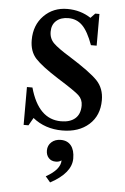

<svg xmlns="http://www.w3.org/2000/svg" viewBox="-55 -580 564 869"><g transform="rotate(5 227.0 -145.5)"><path d="M106 -35 86 0H64V-172H89Q128 -31 231 -31Q272 -31 295 -51Q318 -71 318 -110Q318 -138 298.5 -156Q279 -174 202 -222Q125 -271 96 -302.5Q67 -334 67 -386Q67 -454 109.5 -497Q152 -540 216 -540Q276 -540 323 -509L343 -530H362V-386H336Q314 -447 288 -473Q262 -499 224 -499Q190 -499 169.5 -481Q149 -463 149 -431Q149 -400 169.5 -379.5Q190 -359 247 -324Q341 -265 374 -230.5Q407 -196 407 -142Q407 -72 361 -31Q315 10 240 10Q162 10 106 -35ZM206 249 184 223Q249 187 249 145Q239 153 223 153Q203 153 191 140Q179 127 179 106Q179 83 195.5 68Q212 53 238 53Q268 53 284.5 73.5Q301 94 301 132Q301 198 206 249Z"/></g></svg>

Font: Libre Baskerville
Style: Regular
Weight: 400
Designer: Pablo Impallari, Rodrigo Fuenzalida
Foundry: Pablo Impallari, Rodrigo Fuenzalida
Version: Version 1.000